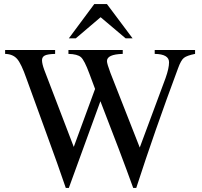

<svg xmlns="http://www.w3.org/2000/svg" viewBox="-20 -906 984 937"><path d="M627 -719H593L471 -822L350 -719H316L440 -886H502ZM932 -662V-643Q892 -635 877.5 -623.5Q863 -612 849 -573Q735 -267 645 11H630Q569 -158 470 -412L316 11H301Q267 -90 199.5 -274Q132 -458 109 -523Q84 -595 63.5 -618.5Q43 -642 5 -643V-662H249V-643Q212 -642 198.5 -635Q185 -628 185 -612Q185 -595 196 -565L340 -189L444 -472L416 -547Q392 -612 375 -627Q358 -642 314 -643V-662H579V-643Q502 -641 502 -608Q502 -595 519 -550L662 -186L788 -525Q805 -573 805 -602Q805 -642 735 -643V-662Z"/></svg>

Font: STIX Math
Style: Regular
Weight: 400
Designer: MicroPress Inc., with final additions and corrections provided by Coen Hoffman, Elsevier (retired)
Version: Version 1.1.1